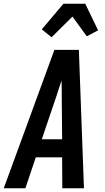

<svg xmlns="http://www.w3.org/2000/svg" viewBox="-39 -1000 559 1020"><path d="M-19 0 250 -735H380L407 0H292L291 -164H151L96 0ZM291 -260 289 -490Q289 -510 289 -530.5Q289 -551 288 -572Q281 -551 274 -530.5Q267 -510 261 -490L183 -260ZM235 -802 183 -844 298 -980H414L482 -839L422 -807L346 -912Z"/></svg>

Font: Iosevka Oblique
Style: Bold
Weight: 700
Italic angle: -9°
Monospace: yes
Designer: Belleve Invis
Foundry: Belleve Invis
Version: Version 32.5.0; ttfautohint (v1.8.4)